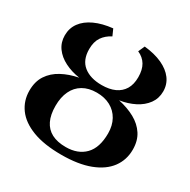

<svg xmlns="http://www.w3.org/2000/svg" viewBox="-169 -910 1068 1080"><g transform="rotate(30 365.0 -370.0)"><path d="M365.5 11Q253.5 11 179 -17.5Q104.5 -46 67.5 -96.5Q30.5 -147 30.5 -212.5Q30.5 -271.5 57.2 -312.2Q84 -353 130.8 -378.2Q177.5 -403.5 237 -415Q183.5 -423 140.5 -444.8Q97.5 -466.5 72.5 -501Q47.5 -535.5 47.5 -581Q47.5 -628 73.5 -663.5Q99.5 -699 148.2 -721.5Q197 -744 264 -751L282.5 -709.5Q246 -691 225.5 -660.8Q205 -630.5 205 -582.5Q205 -512 248.5 -477Q292 -442 366.5 -442Q416 -442 451 -458Q486 -474 504.8 -505.2Q523.5 -536.5 523.5 -583Q523.5 -631.5 505 -662.5Q486.5 -693.5 450 -709.5L468.5 -751Q536 -744 584.5 -721.8Q633 -699.5 659 -664.5Q685 -629.5 685 -584Q685 -538.5 659.8 -503.8Q634.5 -469 591.2 -447Q548 -425 495 -417Q555.5 -404 601.8 -378.5Q648 -353 674.2 -312.8Q700.5 -272.5 700.5 -215Q700.5 -148 662.8 -97Q625 -46 550.5 -17.5Q476 11 365.5 11ZM365.5 -39Q444 -39 489.2 -85.2Q534.5 -131.5 534.5 -224.5Q534.5 -275.5 513.5 -313.2Q492.5 -351 454.5 -371.5Q416.5 -392 365.5 -392Q313 -392 276 -370.2Q239 -348.5 219.8 -308Q200.5 -267.5 200.5 -211.5Q200.5 -154 219 -115.8Q237.5 -77.5 274.2 -58.2Q311 -39 365.5 -39Z"/></g></svg>

Font: Merriweather 60pt
Style: Bold
Weight: 700
Version: Version 2.100